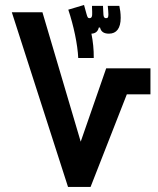

<svg xmlns="http://www.w3.org/2000/svg" viewBox="-20 -742 626 762"><path d="M250 0H339.4L483.4 -367.7H577.1V-470.7H401.4L300.3 -179.7L148.4 -693.4H26.9ZM290.5 -511.7H352.1C352.5 -544.9 349.1 -577.6 342.8 -608.4C356 -608.9 368.2 -614.7 372.1 -632.8H377C380.9 -615.2 393.6 -608.4 412.6 -608.4C442.4 -608.4 459 -629.9 459 -670.9C459 -689.5 456.5 -705.6 453.6 -718.8H407.7C409.2 -701.7 410.2 -693.4 410.2 -684.6C410.2 -671.9 407.2 -669.9 400.4 -669.9C395.5 -669.9 391.6 -672.9 390.6 -682.6C389.6 -692.4 389.6 -707 388.7 -718.8H345.2C345.2 -715.8 345.2 -713.4 345.2 -710.9C345.7 -698.7 346.2 -689.9 345.7 -682.1C344.7 -672.9 341.3 -669.9 335 -669.9C328.6 -669.9 327.1 -673.3 323.2 -687L313.5 -722.2L251 -703.6C272 -641.1 288.1 -565.9 290.5 -511.7Z"/></svg>

Font: Cascadia Code PL SemiBold
Style: Regular
Weight: 600
Monospace: yes
Designer: Aaron Bell
Foundry: Saja Typeworks
Version: Version 2404.023